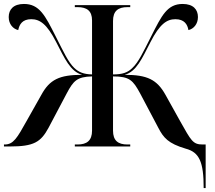

<svg xmlns="http://www.w3.org/2000/svg" viewBox="-20 -740 1088 970"><path d="M1009 210H1019V-10H1004C954 -10 946 -29 890 -128L816 -261C773 -338 724 -362 610 -362C670 -379 697 -444 740 -527C787 -619 823 -643 866 -643C911 -643 927 -617 932 -588C958 -594 980 -618 980 -654C980 -692 956 -720 903 -720C825 -720 797 -662 744 -557C703 -476 680 -426 649 -397C625 -373 598 -364 551 -364V-634C551 -684 576 -704 624 -704H638V-714H358V-704H372C419 -704 445 -685 445 -637V-364C403 -365 378 -375 355 -397C325 -426 302 -476 261 -557C208 -662 179 -720 101 -720C48 -720 24 -692 24 -654C24 -618 46 -594 72 -588C78 -617 93 -643 138 -643C181 -643 217 -619 264 -527C307 -444 335 -379 395 -362C280 -362 231 -338 189 -261L114 -128C67 -44 48 -10 4 -10H0V0H30C151 0 186 -22 225 -94L317 -268C351 -332 369 -352 445 -354V-80C445 -30 419 -10 372 -10H358V0H638V-10H624C576 -10 551 -30 551 -80V-354C635 -354 652 -334 688 -268L780 -94C806 -44 830 -15 918 11C987 29 1009 78 1009 210Z"/></svg>

Font: Noto Serif Display Medium
Style: Regular
Weight: 500
Designer: Monotype Design Team
Foundry: Monotype Imaging Inc.
Version: Version 2.009